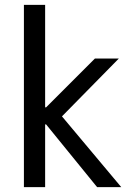

<svg xmlns="http://www.w3.org/2000/svg" viewBox="-20 -767 556 787"><path d="M78 0H165V-257H169L378 0H477L234 -290L467 -527H369L169 -327H165V-747H78Z"/></svg>

Font: Be Vietnam
Style: Regular
Weight: 400
Designer: Gabriel Lam
Foundry: TypeRant
Version: Version 4.000